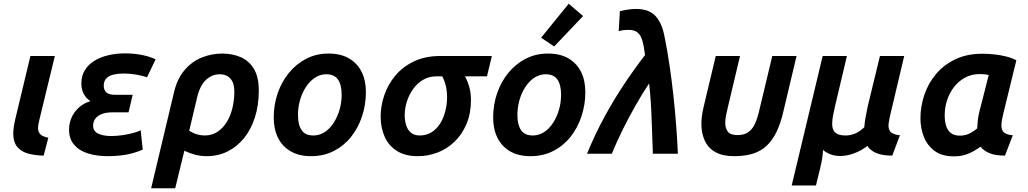

<svg xmlns="http://www.w3.org/2000/svg" viewBox="-20 -824 5510 1029"><path d="M214 10Q164 9 127.5 -2Q91 -13 71 -38.5Q51 -64 51 -108Q51 -125 54 -145Q57 -165 62 -186L143 -524H274L191 -182Q188 -169 186 -158.5Q184 -148 184 -137Q184 -117 196 -104.5Q208 -92 239 -86Z M557 13Q499 13 452 -1.5Q405 -16 377.5 -48Q350 -80 350 -129Q350 -162 363 -192.5Q376 -223 402 -247Q428 -271 465 -282Q442 -296 429 -320.5Q416 -345 416 -376Q416 -417 434.5 -447.5Q453 -478 485.5 -498Q518 -518 560.5 -528Q603 -538 651 -538Q697 -538 740 -529.5Q783 -521 814 -506L768 -410Q745 -418 711 -424Q677 -430 643 -430Q614 -430 589.5 -424.5Q565 -419 550.5 -404.5Q536 -390 536 -365Q536 -342 549.5 -329Q563 -316 598 -316H691L669 -222H585Q547 -222 523.5 -212Q500 -202 489.5 -186Q479 -170 479 -151Q479 -121 506 -108Q533 -95 576 -95Q607 -95 639.5 -100Q672 -105 698 -112.5Q724 -120 734 -126L745 -22Q720 -11 689 -2.5Q658 6 624.5 9.5Q591 13 557 13Z M790 185 911 -323Q928 -400 968.5 -447.5Q1009 -495 1062 -516Q1115 -537 1171 -537Q1226 -537 1270.5 -517.5Q1315 -498 1341 -454.5Q1367 -411 1367 -338Q1367 -261 1346.5 -196Q1326 -131 1288.5 -84.5Q1251 -38 1200 -12.5Q1149 13 1087 13Q1057 13 1027.5 5.5Q998 -2 968 -16L919 185ZM1077 -98Q1116 -98 1145.5 -117.5Q1175 -137 1195.5 -170.5Q1216 -204 1226 -246.5Q1236 -289 1236 -333Q1236 -379 1215 -402.5Q1194 -426 1158 -426Q1116 -426 1083.5 -395.5Q1051 -365 1036 -300L994 -123Q1015 -110 1035.5 -104Q1056 -98 1077 -98Z M1647 13Q1583 13 1538 -13Q1493 -39 1470 -85.5Q1447 -132 1447 -194Q1447 -262 1468 -323.5Q1489 -385 1528 -433Q1567 -481 1621 -509Q1675 -537 1741 -537Q1806 -537 1850.5 -511Q1895 -485 1918 -439Q1941 -393 1941 -330Q1941 -263 1920.5 -201Q1900 -139 1862 -91Q1824 -43 1769.5 -15Q1715 13 1647 13ZM1659 -98Q1686 -98 1709.5 -110Q1733 -122 1751.5 -143.5Q1770 -165 1783.5 -193Q1797 -221 1804 -252.5Q1811 -284 1811 -317Q1811 -369 1791.5 -397.5Q1772 -426 1729 -426Q1702 -426 1679 -414Q1656 -402 1637 -380.5Q1618 -359 1604.5 -331Q1591 -303 1584 -271.5Q1577 -240 1577 -207Q1577 -155 1596.5 -126.5Q1616 -98 1659 -98Z M2219 13Q2151 13 2106.5 -15.5Q2062 -44 2041 -92.5Q2020 -141 2020 -200Q2020 -256 2039.5 -313.5Q2059 -371 2098.5 -418.5Q2138 -466 2198.5 -495Q2259 -524 2341 -524H2616L2590 -415H2472Q2489 -383 2496.5 -352.5Q2504 -322 2504 -288Q2504 -216 2480 -159.5Q2456 -103 2416 -64.5Q2376 -26 2325 -6.5Q2274 13 2219 13ZM2229 -98Q2266 -98 2293.5 -115.5Q2321 -133 2339 -162Q2357 -191 2366.5 -228Q2376 -265 2376 -303Q2376 -335 2369.5 -363Q2363 -391 2350 -415H2321Q2279 -415 2247 -396Q2215 -377 2193 -345.5Q2171 -314 2160 -278Q2149 -242 2149 -207Q2149 -177 2157 -152Q2165 -127 2183 -112.5Q2201 -98 2229 -98Z M2823 13Q2759 13 2714 -13Q2669 -39 2646 -85.5Q2623 -132 2623 -194Q2623 -262 2644 -323.5Q2665 -385 2704 -433Q2743 -481 2797 -509Q2851 -537 2917 -537Q2982 -537 3026.5 -511Q3071 -485 3094 -439Q3117 -393 3117 -330Q3117 -263 3096.5 -201Q3076 -139 3038 -91Q3000 -43 2945.5 -15Q2891 13 2823 13ZM2835 -98Q2862 -98 2885.5 -110Q2909 -122 2927.5 -143.5Q2946 -165 2959.5 -193Q2973 -221 2980 -252.5Q2987 -284 2987 -317Q2987 -369 2967.5 -397.5Q2948 -426 2905 -426Q2878 -426 2855 -414Q2832 -402 2813 -380.5Q2794 -359 2780.5 -331Q2767 -303 2760 -271.5Q2753 -240 2753 -207Q2753 -155 2772.5 -126.5Q2792 -98 2835 -98ZM2950 -575 2880 -622 3028 -804 3105 -738Z M3126 0Q3169 -105 3220 -198.5Q3271 -292 3326.5 -375Q3382 -458 3437 -529Q3431 -577 3422.5 -606.5Q3414 -636 3397 -650Q3380 -664 3348 -664Q3335 -664 3322 -662.5Q3309 -661 3296 -657L3302 -764Q3323 -769 3345 -772.5Q3367 -776 3388 -776Q3418 -776 3442.5 -769Q3467 -762 3486.5 -744.5Q3506 -727 3520.5 -696.5Q3535 -666 3543 -620Q3557 -551 3568.5 -472.5Q3580 -394 3589 -312Q3598 -230 3604 -150.5Q3610 -71 3613 0H3479Q3478 -38 3476 -83.5Q3474 -129 3472.5 -179.5Q3471 -230 3467.5 -280.5Q3464 -331 3459 -377Q3422 -322 3386 -258.5Q3350 -195 3317.5 -129.5Q3285 -64 3259 0Z M3914 13Q3852 13 3813 -9.5Q3774 -32 3756.5 -71.5Q3739 -111 3739 -160Q3739 -181 3742 -203.5Q3745 -226 3751 -251L3816 -524H3946L3881 -250Q3875 -227 3871 -205.5Q3867 -184 3867 -165Q3867 -136 3881 -118Q3895 -100 3933 -100Q3966 -100 3988.5 -114.5Q4011 -129 4025.5 -159.5Q4040 -190 4051 -240L4119 -524H4249L4178 -225Q4164 -164 4142.5 -119Q4121 -74 4090.5 -44.5Q4060 -15 4017 -1Q3974 13 3914 13Z M4223 170 4389 -524H4519L4455 -254Q4449 -228 4444.5 -204Q4440 -180 4440 -160.5Q4440 -141 4446.5 -127Q4453 -113 4469 -105.5Q4485 -98 4514 -98Q4534 -98 4558.5 -106.5Q4583 -115 4612 -142Q4614 -168 4619 -196Q4624 -224 4630 -252L4696 -524H4826L4754 -220Q4746 -188 4742.5 -161.5Q4739 -135 4751.5 -119Q4764 -103 4803 -99L4762 10Q4726 10 4699.5 3.5Q4673 -3 4655.5 -15Q4638 -27 4629 -42Q4595 -16 4557 -2Q4519 12 4482 12Q4455 12 4432 3.5Q4409 -5 4391 -20Q4390 1 4387 21Q4384 41 4377 72L4353 170Z M5093 14Q5028 14 4988.5 -15.5Q4949 -45 4931 -91.5Q4913 -138 4913 -190Q4913 -253 4933.5 -314.5Q4954 -376 4995.5 -426Q5037 -476 5099.5 -506Q5162 -536 5245 -536Q5277 -536 5309 -532.5Q5341 -529 5371.5 -521.5Q5402 -514 5427 -501L5358 -219Q5353 -199 5350 -182Q5347 -165 5347 -151Q5347 -126 5361 -114Q5375 -102 5408 -99L5366 10Q5315 10 5283.5 -3Q5252 -16 5235 -38Q5212 -20 5176 -3Q5140 14 5093 14ZM5125 -97Q5150 -97 5172.5 -107Q5195 -117 5217 -136Q5218 -156 5220.5 -179.5Q5223 -203 5229 -226L5279 -422Q5268 -425 5254.5 -426Q5241 -427 5230 -427Q5187 -427 5152 -408Q5117 -389 5092.5 -357Q5068 -325 5055.5 -286Q5043 -247 5043 -206Q5043 -176 5050 -151.5Q5057 -127 5075 -112Q5093 -97 5125 -97Z"/></svg>

Font: Ubuntu Sans
Style: Bold Italic
Weight: 700
Italic angle: -13.5°
Designer: Dalton Maag Ltd
Foundry: Dalton Maag Ltd
Version: Version 1.006